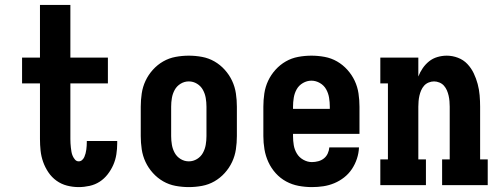

<svg xmlns="http://www.w3.org/2000/svg" viewBox="-20 -755 2040 783"><path d="M301 8Q277 8 253.5 2Q230 -4 210.5 -18Q191 -32 177.5 -52Q164 -72 156 -94.5Q148 -117 145.5 -140.5Q143 -164 143 -188V-415H70V-520H143V-735H267V-520H420V-415H267V-188Q267 -179 267.5 -170.5Q268 -162 269 -153Q270 -144 271.5 -135.5Q273 -127 276.5 -119Q280 -111 286 -104Q292 -97 301 -97Q309 -97 315 -102.5Q321 -108 324 -115Q327 -122 329 -129.5Q331 -137 332 -145Q333 -153 333.5 -160.5Q334 -168 334 -176V-180H458V-170Q458 -148 454.5 -125.5Q451 -103 442 -82.5Q433 -62 419 -44Q405 -26 386.5 -14Q368 -2 345.5 3Q323 8 301 8Z M750 8Q723 8 696 3Q669 -2 645.5 -15.5Q622 -29 603.5 -49.5Q585 -70 573.5 -94.5Q562 -119 558 -146Q554 -173 554 -200V-320Q554 -347 558 -374Q562 -401 573.5 -425.5Q585 -450 603.5 -470.5Q622 -491 645.5 -504.5Q669 -518 696 -523Q723 -528 750 -528Q777 -528 804 -523Q831 -518 854.5 -504.5Q878 -491 896.5 -470.5Q915 -450 926.5 -425.5Q938 -401 942 -374Q946 -347 946 -320V-200Q946 -173 942 -146Q938 -119 926.5 -94.5Q915 -70 896.5 -49.5Q878 -29 854.5 -15.5Q831 -2 804 3Q777 8 750 8ZM750 -97Q768 -97 783.5 -106.5Q799 -116 807.5 -131.5Q816 -147 819 -164.5Q822 -182 822 -200V-320Q822 -338 819 -355.5Q816 -373 807.5 -388.5Q799 -404 783.5 -413.5Q768 -423 750 -423Q732 -423 716.5 -413.5Q701 -404 692.5 -388.5Q684 -373 681 -355.5Q678 -338 678 -320V-200Q678 -182 681 -164.5Q684 -147 692.5 -131.5Q701 -116 716.5 -106.5Q732 -97 750 -97Z M1252 8Q1225 8 1198 3Q1171 -2 1147 -15Q1123 -28 1104.5 -48.5Q1086 -69 1074.5 -94Q1063 -119 1058.5 -146Q1054 -173 1054 -200V-320Q1054 -347 1058 -374Q1062 -401 1073.5 -425.5Q1085 -450 1103.5 -470.5Q1122 -491 1145.5 -504.5Q1169 -518 1196 -523Q1223 -528 1250 -528Q1277 -528 1304 -523Q1331 -518 1354.5 -504.5Q1378 -491 1396.5 -470.5Q1415 -450 1426.5 -425.5Q1438 -401 1442 -374Q1446 -347 1446 -320V-209H1175V-200Q1175 -181 1178 -163Q1181 -145 1190.5 -129Q1200 -113 1217 -103.5Q1234 -94 1252 -94Q1265 -94 1278 -97.5Q1291 -101 1301 -109Q1311 -117 1316.5 -129Q1322 -141 1323 -154H1444Q1443 -130 1435.5 -107.5Q1428 -85 1415 -65.5Q1402 -46 1383.5 -31.5Q1365 -17 1343.5 -8Q1322 1 1299 4.5Q1276 8 1252 8ZM1175 -311H1325V-320Q1325 -338 1322 -356.5Q1319 -375 1310 -391Q1301 -407 1284.5 -416.5Q1268 -426 1250 -426Q1232 -426 1215.5 -416.5Q1199 -407 1190 -391Q1181 -375 1178 -356.5Q1175 -338 1175 -320Z M1531 0V-105H1562V-415H1531V-520H1686V-443Q1693 -461 1704 -477Q1715 -493 1730 -505Q1745 -517 1764 -522.5Q1783 -528 1802 -528Q1825 -528 1847.5 -519.5Q1870 -511 1886 -494Q1902 -477 1912 -456Q1922 -435 1928 -412.5Q1934 -390 1936 -366.5Q1938 -343 1938 -320V-105H1969V0H1783V-105H1814V-320Q1814 -331 1813 -342.5Q1812 -354 1809.5 -365Q1807 -376 1802.5 -386.5Q1798 -397 1790.5 -405.5Q1783 -414 1772 -418.5Q1761 -423 1750 -423Q1739 -423 1728 -418.5Q1717 -414 1709.5 -405.5Q1702 -397 1697.5 -386.5Q1693 -376 1690.5 -365Q1688 -354 1687 -342.5Q1686 -331 1686 -320V-105H1717V0Z"/></svg>

Font: Iosevka Curly Slab Extrabold
Style: Regular
Weight: 800
Monospace: yes
Designer: Belleve Invis
Foundry: Belleve Invis
Version: Version 22.1.2; ttfautohint (v1.8.4)